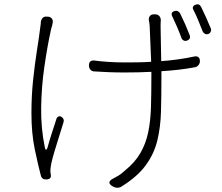

<svg xmlns="http://www.w3.org/2000/svg" viewBox="-20 -826 1040 898"><path d="M205 -748Q217 -747 223 -738.5Q229 -730 226 -717Q225 -711 224 -707.5Q223 -704 219 -690Q201 -608 187.5 -514Q174 -420 172.5 -323.5Q171 -227 190 -135Q192 -126 195.5 -126Q199 -126 202 -135Q211 -168 221.5 -200.5Q232 -233 245 -273Q248 -279 254.5 -281.5Q261 -284 268 -279Q282 -270 277 -254Q268 -224 256.5 -188Q245 -152 235 -118.5Q225 -85 220 -62Q218 -52 216.5 -40.5Q215 -29 216 -20L218 -7Q220 10 202 13H198Q176 15 171 -5Q158 -54 142.5 -128.5Q127 -203 127 -297Q127 -378 135 -453.5Q143 -529 153 -591.5Q163 -654 168 -696Q170 -711 170.5 -714Q171 -717 171 -724Q173 -736 180.5 -743Q188 -750 201 -748ZM796 -774Q804 -777 811 -774Q818 -771 822 -764Q834 -740 845.5 -714Q857 -688 867 -662Q874 -643 854 -636Q847 -633 839.5 -636.5Q832 -640 829 -648Q819 -675 808 -700.5Q797 -726 785 -751Q781 -759 784 -765.5Q787 -772 796 -774ZM894 -804Q912 -811 921 -793Q933 -769 944 -744Q955 -719 966 -693Q969 -686 965.5 -678Q962 -670 954 -667Q946 -664 938.5 -668Q931 -672 928 -679Q917 -707 906.5 -732.5Q896 -758 884 -781Q880 -788 883 -794.5Q886 -801 894 -804ZM396 -520Q396 -545 421 -543Q448 -539 487 -536.5Q526 -534 563 -534Q595 -534 626 -534.5Q657 -535 687 -537L680 -705Q679 -718 678 -722.5Q677 -727 676 -732Q675 -743 681 -751Q687 -759 700 -759H706Q718 -759 725 -751Q732 -743 732 -732Q732 -730 731.5 -721.5Q731 -713 731 -706L734 -540Q775 -543 814 -548.5Q853 -554 890 -562Q901 -564 908 -558.5Q915 -553 915 -540Q915 -529 907.5 -520.5Q900 -512 889 -511Q819 -498 735 -493V-463Q735 -378 733 -305Q731 -232 716 -169.5Q701 -107 662 -53.5Q623 0 549 46Q539 53 526.5 52Q514 51 503 43L500 41Q490 33 492 25.5Q494 18 504 12Q519 4 533 -4Q547 -12 564 -28Q611 -66 636.5 -110Q662 -154 673 -206.5Q684 -259 686 -322.5Q688 -386 688 -463V-490Q629 -487 562 -487Q524 -487 487 -488.5Q450 -490 421 -492Q410 -492 403 -500Q396 -508 396 -520Z"/></svg>

Font: Chiron GoRound TC L
Style: Regular
Weight: 300
Designer: Ryoko NISHIZUKA 西塚涼子 (kana, bopomofo & ideographs); Paul D. Hunt (Latin, Greek & Cyrillic); Sandoll Communications 산돌커뮤니
Foundry: Adobe
Version: Version 1.000;hotconv 1.1.1;makeotfexe 2.6.0